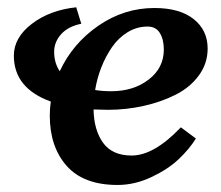

<svg xmlns="http://www.w3.org/2000/svg" viewBox="-20 -513 617 535"><path d="M483.9 -158.2 525.9 -127Q507.3 -97.2 477.5 -69.1Q447.8 -41 401.4 -19.3Q355 2.4 307.6 2.4Q212.9 2.4 165.8 -50.8Q118.7 -104 118.7 -190.9Q118.7 -210.9 121.6 -230Q18.6 -267.1 18.6 -357.9Q18.6 -408.2 68.6 -446.5Q118.7 -484.9 192.4 -492.7L206.5 -446.8Q169.9 -439.5 150.4 -417.7Q130.9 -396 130.9 -368.7Q130.9 -337.4 146.5 -314.5Q182.6 -392.1 254.2 -441.4Q325.7 -490.7 410.2 -490.7Q481 -490.7 519.8 -459.7Q558.6 -428.7 558.6 -377.9Q558.6 -335.9 533.9 -302.5Q509.3 -269 468.8 -248.8Q428.2 -228.5 379.9 -217.8Q331.5 -207 280.8 -207Q266.1 -207 240.7 -208Q241.7 -150.4 267.3 -115Q293 -79.6 346.7 -79.6Q409.2 -79.6 483.9 -158.2ZM391.1 -439Q361.3 -439 335.7 -423.3Q310.1 -407.7 292.2 -381.8Q274.4 -356 262.5 -325.7Q250.5 -295.4 245.1 -262.2Q265.1 -258.8 290 -258.8Q352.1 -258.8 394.3 -291.3Q436.5 -323.7 436.5 -375Q436.5 -402.8 425.5 -420.9Q414.6 -439 391.1 -439Z"/></svg>

Font: Flanker
Style: Bold Italic
Weight: 700
Italic angle: -12°
Designer: Flanker
Version: Version 2.000